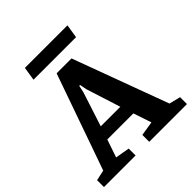

<svg xmlns="http://www.w3.org/2000/svg" viewBox="-223 -955 1104 1104"><g transform="rotate(-45 328.5 -403.0)"><path d="M-9 0V-56L55 -70L261 -655H382L597 -73L666 -56V0H359V-56L447 -70L410 -180H198L161 -71L248 -56V0ZM225 -260H384L317 -470L309 -512H302L293 -470ZM141 -723 154 -806H500L487 -723Z"/></g></svg>

Font: Faustina
Style: Bold
Weight: 700
Designer: Alfonso Garcia
Foundry: http://www.omnibus-type.com
Version: Version 1.200